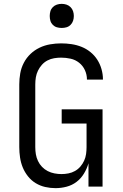

<svg xmlns="http://www.w3.org/2000/svg" viewBox="-20 -968 640 996"><path d="M268 8Q241 8 214.5 2Q188 -4 165 -18Q142 -32 125 -53.5Q108 -75 98 -99.5Q88 -124 84 -151Q80 -178 80 -205V-530Q80 -559 85 -587.5Q90 -616 103.5 -642Q117 -668 138 -688Q159 -708 185 -720.5Q211 -733 240 -738Q269 -743 297 -743Q324 -743 351 -739Q378 -735 403 -725Q428 -715 449 -698Q470 -681 484.5 -658.5Q499 -636 506.5 -609.5Q514 -583 514 -557V-555H431V-556Q431 -581 420.5 -604Q410 -627 390.5 -642.5Q371 -658 346.5 -663.5Q322 -669 297 -669Q279 -669 261 -666Q243 -663 226.5 -654.5Q210 -646 197.5 -632Q185 -618 177 -601.5Q169 -585 166 -567Q163 -549 163 -530V-205Q163 -186 166 -168Q169 -150 177 -133Q185 -116 198 -102.5Q211 -89 227.5 -80.5Q244 -72 262.5 -68.5Q281 -65 299 -65Q317 -65 335 -68.5Q353 -72 369 -81Q385 -90 397 -104Q409 -118 416.5 -134.5Q424 -151 426.5 -169Q429 -187 429 -205V-327H300V-401H512V0H439V-121Q431 -93 415.5 -67.5Q400 -42 377 -24.5Q354 -7 325.5 0.5Q297 8 268 8ZM300 -823Q287 -823 275 -826.5Q263 -830 254 -839Q245 -848 241.5 -860Q238 -872 238 -885Q238 -898 241.5 -910Q245 -922 254 -931Q263 -940 275 -944Q287 -948 300 -948Q313 -948 325 -944Q337 -940 346 -931Q355 -922 359 -910Q363 -898 363 -885Q363 -872 359 -860Q355 -848 346 -839Q337 -830 325 -826.5Q313 -823 300 -823Z"/></svg>

Font: Iosevka Aile
Style: Regular
Weight: 400
Designer: Belleve Invis
Foundry: Belleve Invis
Version: Version 28.0.1; ttfautohint (v1.8.4)